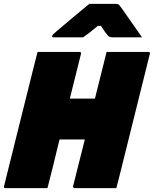

<svg xmlns="http://www.w3.org/2000/svg" viewBox="-52 -967 791 987"><path d="M546 0H332Q327 0 325 -3.5Q323 -7 324 -11Q339 -71 354 -130.5Q369 -190 384 -250H254Q239 -187 223.5 -124.5Q208 -62 192 0H-23Q-35 0 -31 -11Q5 -157 41.5 -302.5Q78 -448 114 -593Q121 -620 127.5 -646.5Q134 -673 141 -700H356Q362 -700 364 -696.5Q366 -693 364 -689Q350 -632 335.5 -574.5Q321 -517 307 -460H436Q451 -520 466 -580Q481 -640 496 -700H710Q722 -700 718 -689L574 -110Q567 -80 559.5 -52Q552 -24 546 0ZM407 -947H546Q554 -947 558 -943.5Q562 -940 571 -928Q578 -918 597 -891Q616 -864 638.5 -832Q661 -800 678 -775H529Q518 -775 513 -777Q508 -779 503 -784Q498 -789 489.5 -800.5Q481 -812 467 -834H451Q425 -812 408 -799Q391 -786 375 -775H225Q214 -775 216 -783Q218 -787 221.5 -791Q225 -795 241 -808Q255 -820 277.5 -839Q300 -858 325 -879Q350 -900 372.5 -918.5Q395 -937 407 -947Z"/></svg>

Font: Recursive Sn Lnr St XBk
Style: Italic
Weight: 1000
Italic angle: -15°
Version: Version 1.079;hotconv 1.0.112;makeotfexe 2.5.65598; ttfautoh